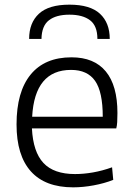

<svg xmlns="http://www.w3.org/2000/svg" viewBox="-20 -795 572 824"><path d="M105 -628Q105 -697 147 -736Q189 -775 278 -775Q367 -775 409 -736Q451 -697 451 -628H398Q398 -684 366.5 -708Q335 -732 278 -732Q221 -732 190 -708Q159 -684 158 -628ZM294 9Q174 9 112.5 -59.5Q51 -128 51 -261Q51 -401 111.5 -475Q172 -549 287 -549Q384 -549 434 -488.5Q484 -428 484 -310Q484 -287 483 -271Q482 -255 479 -244H117Q122 -143 166.5 -95.5Q211 -48 302 -48Q339 -48 379 -55Q419 -62 461 -77L466 -23Q428 -8 382 0.5Q336 9 294 9ZM285 -495Q129 -495 118 -294H421Q421 -401 388 -448Q355 -495 285 -495Z"/></svg>

Font: Encode Sans Normal
Style: Light
Weight: 300
Designer: Pablo Impallari, Andres Torresi
Foundry: Pablo Impallari, Andres Torresi
Version: Version 1.000; ttfautohint (v1.00) -l 8 -r 50 -G 200 -x 14 -